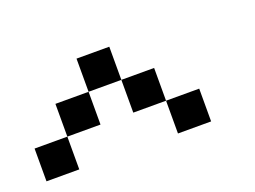

<svg xmlns="http://www.w3.org/2000/svg" viewBox="-53 -880 607 457"><g transform="rotate(-20 250.0 -651.0)"><path d="M0 -526.4V-609.4H83V-526.4ZM333 -609.4H250V-692.4H167V-609.4H83V-692.4H167V-776.4H250V-692.4H333ZM333 -609.4H417V-526.4H333Z"/></g></svg>

Font: KH Dot kagurazaka 12
Style: Regular
Weight: 400
Designer: Original version for X68000 by Keitarou Hiraki (http://hp.vector.co.jp/authors/VA000874/) / TrueType conversion by Homem
Version: Version 1.00.20150527